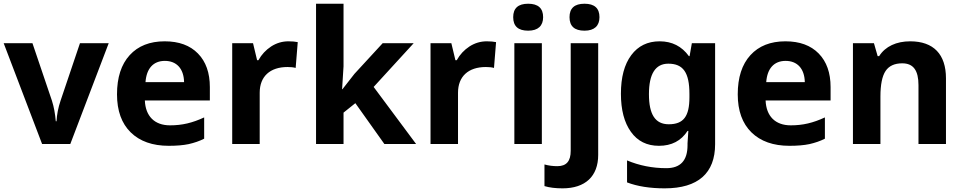

<svg xmlns="http://www.w3.org/2000/svg" viewBox="-20 -780 5219 1040"><path d="M360.8 0 568.8 -545.9H413.1L308.1 -234.9C295.4 -197.3 288.1 -159.7 286.1 -123H282.2C278.8 -163.6 272 -201.2 261.2 -234.9L155.8 -545.9H0L208 0Z M894 9.8C936.5 9.8 972.7 6.8 1002.4 0.5C1032.2 -6.3 1060.1 -15.6 1085.9 -28.8V-144C1022 -114.3 966.8 -101.1 900.9 -101.1C816.4 -101.1 768.1 -151.4 764.6 -235.8H1116.7V-308.1C1116.7 -385.7 1095.2 -446.3 1052.2 -490.2C1009.3 -534.2 949.2 -556.2 872.1 -556.2C791.5 -556.2 728 -531.2 682.6 -481.4C636.7 -431.2 613.8 -360.4 613.8 -269C613.8 -180.2 638.7 -111.3 688 -63C737.3 -14.6 806.2 9.8 894 9.8ZM873 -450.2C936 -450.2 975.6 -408.7 977.1 -335H768.1C773.4 -408.7 810.1 -450.2 873 -450.2Z M1542.5 -556.2C1508.8 -556.2 1477.5 -546.9 1448.7 -528.3C1419.9 -509.3 1397 -484.9 1379.9 -454.1H1372.6L1350.6 -545.9H1237.8V0H1386.7V-277.8C1386.7 -365.7 1442.4 -417 1537.6 -417C1554.7 -417 1569.3 -415.5 1581.5 -412.1L1592.8 -551.8C1579.6 -554.7 1562.5 -556.2 1542.5 -556.2Z M1833 -296.9 1840.8 -420.9V-759.8H1691.9V0H1840.8V-169.9L1904.8 -221.2L2062 0H2233.9L2003.9 -309.1L2220.7 -545.9H2052.7L1899.9 -379.9L1835 -296.9Z M2616.7 -556.2C2583 -556.2 2551.8 -546.9 2522.9 -528.3C2494.1 -509.3 2471.2 -484.9 2454.1 -454.1H2446.8L2424.8 -545.9H2312V0H2460.9V-277.8C2460.9 -365.7 2516.6 -417 2611.8 -417C2628.9 -417 2643.6 -415.5 2655.8 -412.1L2667 -551.8C2653.8 -554.7 2636.7 -556.2 2616.7 -556.2Z M2759.8 -687C2759.8 -638.2 2786.6 -613.8 2840.8 -613.8C2895 -613.8 2921.9 -640.6 2921.9 -687C2921.9 -735.4 2895 -759.8 2840.8 -759.8C2786.6 -759.8 2759.8 -735.4 2759.8 -687ZM2915 -545.9H2766.1V0H2915Z M3064.9 -687C3064.9 -638.2 3091.8 -613.8 3146 -613.8C3200.2 -613.8 3227.1 -640.6 3227.1 -687C3227.1 -735.4 3200.2 -759.8 3146 -759.8C3091.8 -759.8 3064.9 -735.4 3064.9 -687ZM3027.3 240.2C3150.4 240.2 3220.2 174.8 3220.2 59.1V-545.9H3071.3V37.1C3071.3 91.8 3049.3 120.1 2999 120.1C2975.1 120.1 2952.1 117.2 2929.2 110.8V228C2956.5 236.3 2989.3 240.2 3027.3 240.2Z M3853.5 -545.9H3727.5L3715.3 -476.1H3711.4C3672.9 -529.3 3620.1 -556.2 3553.2 -556.2C3487.8 -556.2 3436.5 -531.2 3399.4 -481.4C3361.8 -431.2 3343.3 -361.3 3343.3 -272C3343.3 -185.1 3361.3 -116.2 3397.5 -65.9C3433.1 -15.6 3483.9 9.8 3549.3 9.8C3617.7 9.8 3669.4 -17.1 3704.1 -70.8H3708.5L3704.1 -3.9V6.8C3704.1 89.4 3666 130.9 3589.4 130.9C3513.7 130.9 3442.4 116.7 3376.5 88.9V208C3432.6 229.5 3501 240.2 3580.6 240.2C3761.7 240.2 3853.5 157.7 3853.5 1ZM3602.5 -106.9C3528.8 -106.9 3495.1 -160.6 3495.1 -270C3495.1 -379.9 3530.3 -435.1 3600.1 -435.1C3680.2 -435.1 3714.4 -387.7 3714.4 -271V-252.9C3714.4 -149.9 3682.6 -106.9 3602.5 -106.9Z M4256.3 9.8C4298.8 9.8 4335 6.8 4364.7 0.5C4394.5 -6.3 4422.4 -15.6 4448.2 -28.8V-144C4384.3 -114.3 4329.1 -101.1 4263.2 -101.1C4178.7 -101.1 4130.4 -151.4 4127 -235.8H4479V-308.1C4479 -385.7 4457.5 -446.3 4414.6 -490.2C4371.6 -534.2 4311.5 -556.2 4234.4 -556.2C4153.8 -556.2 4090.3 -531.2 4044.9 -481.4C3999 -431.2 3976.1 -360.4 3976.1 -269C3976.1 -180.2 4001 -111.3 4050.3 -63C4099.6 -14.6 4168.5 9.8 4256.3 9.8ZM4235.4 -450.2C4298.3 -450.2 4337.9 -408.7 4339.4 -335H4130.4C4135.7 -408.7 4172.4 -450.2 4235.4 -450.2Z M5104 -356C5104 -485.4 5037.1 -556.2 4910.2 -556.2C4835.9 -556.2 4775.4 -528.8 4742.2 -476.1H4733.9L4713.9 -545.9H4600.1V0H4749V-256.8C4749 -321.3 4758.3 -367.7 4776.9 -395.5C4795.4 -423.3 4825.7 -437 4867.2 -437C4928.2 -437 4955.1 -397.5 4955.1 -318.8V0H5104Z"/></svg>

Font: Noto Reveo Sans
Style: Bold
Weight: 700
Designer: Monotype Design team
Foundry: Monotype Imaging Inc.
Version: Version 1.04